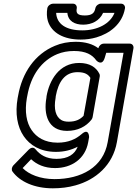

<svg xmlns="http://www.w3.org/2000/svg" viewBox="-20 -790 745 1043"><path d="M276 183C198 183 136 157 103 123L149 75C179 103 221 123 279 123C370 123 443 72 459 -17L464 -45C464 -45 464 -97 424 -62C392 -34 351 -15 293 -15C222 -15 178 -45 152 -83C124 -123 113 -183 126 -258L128 -268C148 -383 207 -461 291 -496C318 -507 348 -513 382 -513C446 -513 481 -493 503 -462C503 -462 534 -427 549 -476L557 -503H651L565 -18C541 119 421 183 276 183ZM514 -528C485 -550 445 -563 391 -563C351 -563 313 -556 278 -541C170 -496 100 -396 78 -268L76 -258C61 -173 74 -101 109 -50C141 -3 197 35 284 35C329 35 367 25 402 7C386 48 350 73 287 73C230 73 197 50 173 21C160 5 144 15 136 23L52 109C44 118 41 133 48 142C88 197 167 233 267 233C310 233 351 228 390 217C499 187 593 108 615 -18L705 -528C707 -539 700 -553 685 -553H544C530 -553 518 -542 514 -528ZM344 -79C402 -79 447 -102 477 -140C480 -144 482 -149 483 -153L522 -375C523 -380 522 -386 520 -389C502 -425 467 -448 410 -448C301 -448 248 -353 233 -268L232 -258C216 -168 241 -79 344 -79ZM471 -367 434 -161C417 -143 394 -129 353 -129C336 -129 323 -132 313 -138C283 -156 271 -197 282 -258L283 -268C297 -345 332 -398 401 -398C441 -398 459 -386 471 -367ZM285 -720H346C350 -675 386 -656 432 -656C478 -656 521 -677 540 -720H602C578 -659 507 -625 427 -625C338 -625 288 -660 285 -720ZM441 -706C401 -706 392 -718 397 -745C399 -756 392 -770 377 -770H267C256 -770 240 -760 237 -745C233 -720 234 -697 240 -676C260 -611 327 -575 418 -575C448 -575 477 -579 504 -587C575 -608 644 -658 659 -745C661 -756 653 -770 638 -770H527C516 -770 501 -760 498 -745C493 -719 479 -706 441 -706Z"/></svg>

Font: Asimov
Style: WidOuIt
Weight: 500
Designer: Google
Version: Version 2.000980; 2014